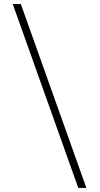

<svg xmlns="http://www.w3.org/2000/svg" viewBox="-20 -785 492 949"><path d="M83 -765 407 144H367L43 -765Z"/></svg>

Font: Roboto Serif Thin
Style: Italic
Weight: 250
Italic angle: -10°
Version: Version 1.007